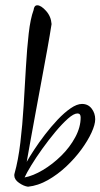

<svg xmlns="http://www.w3.org/2000/svg" viewBox="-20 -759 380 726"><path d="M86 -53Q70 -55 52 -67.5Q34 -80 34 -96Q34 -100 35 -103Q49 -153 57 -220Q65 -287 69.5 -361Q74 -435 78 -505Q82 -575 88.5 -632Q95 -689 107 -721Q109 -739 121 -739Q135 -739 154 -718Q173 -697 175 -668Q169 -629 159 -573.5Q149 -518 137.5 -456.5Q126 -395 115 -335Q104 -275 95 -225.5Q86 -176 81 -147Q91 -165 109 -192.5Q127 -220 150 -250Q173 -280 198 -306.5Q223 -333 247 -349.5Q271 -366 290 -366Q313 -366 326.5 -348.5Q340 -331 340 -308Q340 -288 326 -257.5Q312 -227 287.5 -193.5Q263 -160 230.5 -129.5Q198 -99 161 -78Q124 -57 86 -53ZM73 -88Q105 -94 142 -116Q179 -138 211.5 -170Q244 -202 264.5 -240Q285 -278 285 -315Q285 -330 273 -330Q259 -330 237 -310.5Q215 -291 189.5 -260.5Q164 -230 140 -196.5Q116 -163 98 -133.5Q80 -104 73 -88Z"/></svg>

Font: Comforter
Style: Regular
Weight: 400
Designer: Robert E. Leuschke
Foundry: Robert E. Leuschke
Version: Version 1.013; ttfautohint (v1.8.3)